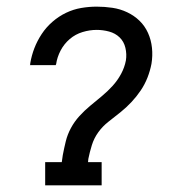

<svg xmlns="http://www.w3.org/2000/svg" viewBox="-20 -558 540 578"><path d="M116 0V-70H166L169 -91Q173 -112 178 -132.5Q183 -153 193.5 -172.5Q204 -192 219 -208.5Q234 -225 251.5 -239.5Q269 -254 286.5 -268.5Q304 -283 319 -299.5Q334 -316 344.5 -335.5Q355 -355 359 -376Q362 -395 357.5 -414Q353 -433 340 -445.5Q327 -458 308.5 -463Q290 -468 271 -468Q250 -468 228.5 -461.5Q207 -455 190 -440.5Q173 -426 162.5 -406Q152 -386 149 -365Q148 -364 148 -363Q148 -362 148 -362H70Q71 -363 71 -364.5Q71 -366 71 -367Q75 -391 83.5 -413Q92 -435 105.5 -455.5Q119 -476 138 -492.5Q157 -509 179 -519.5Q201 -530 224.5 -534Q248 -538 271 -538Q295 -538 318.5 -534.5Q342 -531 363 -521Q384 -511 400 -495.5Q416 -480 425.5 -459Q435 -438 437.5 -414Q440 -390 436 -366Q432 -345 424 -324.5Q416 -304 403.5 -285.5Q391 -267 375.5 -250.5Q360 -234 342.5 -220Q325 -206 307 -192Q289 -178 276 -160Q263 -142 256.5 -121Q250 -100 246 -80L245 -70H286V0Z"/></svg>

Font: Iosevka Slab Oblique
Style: Regular
Weight: 400
Italic angle: -9°
Monospace: yes
Designer: Belleve Invis
Foundry: Belleve Invis
Version: Version 11.1.1; ttfautohint (v1.8.3)